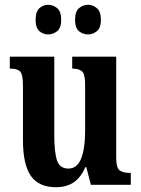

<svg xmlns="http://www.w3.org/2000/svg" viewBox="-20 -773 589 803"><path d="M214 10Q142 10 109 -37.5Q76 -85 76 -187V-417Q76 -460 65 -473Q54 -486 24 -486H21V-536H207V-208Q207 -136 218.5 -102Q230 -68 266 -68Q303 -68 319.5 -110.5Q336 -153 336 -224V-420Q336 -465 322 -475.5Q308 -486 285 -486H282V-536H466V-114Q466 -70 481 -60Q496 -50 520 -50H527V0H360L341 -74H337Q317 -29 287 -9.5Q257 10 214 10ZM349 -629Q327 -629 310.5 -642.5Q294 -656 294 -690Q294 -725 310.5 -739Q327 -753 349 -753Q368 -753 385 -739Q402 -725 402 -690Q402 -656 385 -642.5Q368 -629 349 -629ZM181 -629Q161 -629 145 -642.5Q129 -656 129 -690Q129 -725 145 -739Q161 -753 181 -753Q202 -753 219 -739Q236 -725 236 -690Q236 -656 219 -642.5Q202 -629 181 -629Z"/></svg>

Font: Noto Serif Ethiopic ExtraCondensed
Style: Bold
Weight: 700
Width: 2
Designer: Monotype Design Team
Foundry: Monotype Imaging Inc.
Version: Version 2.102; ttfautohint (v1.8.4.7-5d5b)